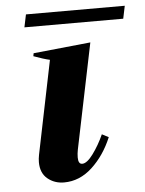

<svg xmlns="http://www.w3.org/2000/svg" viewBox="-49 -672 547 722"><g transform="rotate(-5 224.5 -311.0)"><path d="M76 -632H449L439 -584H66ZM76 -74Q76 -87 79 -102L151 -454Q128 -459 90 -473L92 -484L308 -506L226 -108Q223 -93 223 -79Q223 -54 238 -54Q256 -54 279.5 -86Q303 -118 321 -158L346 -145Q318 -78 270.5 -34Q223 10 164 10Q128 10 102 -11.5Q76 -33 76 -74Z"/></g></svg>

Font: Trirong
Style: Bold Italic
Weight: 700
Italic angle: -12°
Designer: Katatrad Team
Foundry: CadsonDemak
Version: Version 1.001